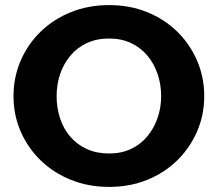

<svg xmlns="http://www.w3.org/2000/svg" viewBox="-20 -720 854 753"><path d="M408 13Q327 13 258.5 -14.5Q190 -42 139.5 -91Q89 -140 61 -204.5Q33 -269 33 -343Q33 -417 61 -482Q89 -547 139.5 -596Q190 -645 258.5 -672.5Q327 -700 408 -700Q489 -700 557 -672.5Q625 -645 675 -596Q725 -547 753 -482Q781 -417 781 -343Q781 -269 753 -204.5Q725 -140 675 -91Q625 -42 557 -14.5Q489 13 408 13ZM408 -118Q456 -118 494 -136Q532 -154 558 -185.5Q584 -217 598 -257.5Q612 -298 612 -343Q612 -389 598 -430Q584 -471 558 -502Q532 -533 494 -551Q456 -569 408 -569Q359 -569 320.5 -551Q282 -533 255.5 -501Q229 -469 215.5 -428.5Q202 -388 202 -343Q202 -297 215.5 -256Q229 -215 255.5 -184Q282 -153 320.5 -135.5Q359 -118 408 -118Z"/></svg>

Font: BioRhyme ExtraBold
Style: Regular
Weight: 800
Designer: Aoife Mooney
Foundry: Aoife Mooney Type
Version: Version 1.600;gftools[0.9.33]